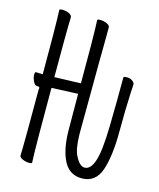

<svg xmlns="http://www.w3.org/2000/svg" viewBox="-108 -777 716 866"><g transform="rotate(15 250.0 -344.0)"><path d="M63 -17Q63 -29 64 -55Q65 -81 65 -327H66V-332Q66 -335 63.5 -336.5Q61 -338 53 -338Q43 -338 35.5 -354.5Q28 -371 28 -384Q28 -397 33 -397L65 -396V-401Q65 -621 63.5 -649.5Q62 -678 62 -695Q62 -700 77 -700Q92 -700 106.5 -693.5Q121 -687 121 -676Q121 -665 120 -639.5Q119 -614 119 -402V-397L242 -401V-406Q242 -621 240.5 -649.5Q239 -678 239 -695Q239 -700 253 -700Q267 -700 282.5 -693.5Q298 -687 298 -677V-640Q297 -616 295 -179Q296 -107 313 -77Q333 -38 356 -38Q384 -38 399.5 -84.5Q415 -131 417.5 -244Q420 -357 420 -476Q420 -481 436 -481Q452 -481 462 -473Q472 -465 472 -459Q472 -446 470 -420Q466 -338 466 -238Q466 -122 443 -54Q420 12 356 12Q299 12 272 -38.5Q245 -89 243 -176L242 -352L119 -347V-342Q119 -74 120.5 -45Q122 -16 122 1Q122 6 108 6Q94 6 78.5 -0.5Q63 -7 63 -17Z"/></g></svg>

Font: Moon Stars Kai T HW Light
Style: Regular
Weight: 300
Designer: GuiWonder
Version: Version 1.101